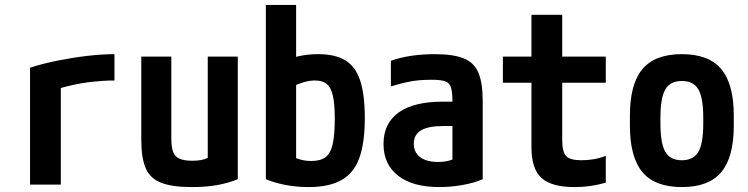

<svg xmlns="http://www.w3.org/2000/svg" viewBox="-20 -750 3040 780"><path d="M102 -475Q155 -492 215 -504Q275 -516 335 -523Q395 -530 445 -530V-423Q402 -423 357 -418Q312 -413 270 -403.5Q228 -394 196 -382L227 -440V0H102Z M760 10Q681 10 636 -7Q591 -24 572.5 -65.5Q554 -107 554 -180V-520H676V-187Q676 -152 683.5 -132.5Q691 -113 710 -105Q729 -97 761 -97Q780 -97 795 -99.5Q810 -102 827 -109.5Q844 -117 869 -131L824 -54V-520H946V-22Q907 -6 861.5 2Q816 10 760 10Z M1234 10Q1183 10 1138 1Q1093 -8 1060 -22V-730H1183V-65L1156 -123Q1173 -110 1196 -103Q1219 -96 1245 -96Q1282 -96 1302.5 -111.5Q1323 -127 1331.5 -164Q1340 -201 1340 -268Q1340 -327 1332.5 -360.5Q1325 -394 1308 -408.5Q1291 -423 1260 -423Q1238 -423 1214 -416Q1190 -409 1156 -392L1121 -495Q1154 -513 1192.5 -521.5Q1231 -530 1272 -530Q1342 -530 1383.5 -504.5Q1425 -479 1443.5 -422Q1462 -365 1462 -270Q1462 -169 1439.5 -107.5Q1417 -46 1366.5 -18Q1316 10 1234 10Z M1765 10Q1657 10 1597.5 -36Q1538 -82 1538 -165Q1538 -249 1599.5 -293Q1661 -337 1778 -337H1879V-238H1780Q1720 -238 1690.5 -220.5Q1661 -203 1661 -166Q1661 -131 1687 -111.5Q1713 -92 1760 -92Q1787 -92 1809.5 -99Q1832 -106 1850 -119L1818 -53V-337Q1818 -376 1812 -395Q1806 -414 1788 -420Q1770 -426 1733 -426Q1707 -426 1683 -424Q1659 -422 1631.5 -416Q1604 -410 1568 -399V-503Q1603 -516 1649 -523Q1695 -530 1746 -530Q1821 -530 1863.5 -513Q1906 -496 1923.5 -454.5Q1941 -413 1941 -340V-22Q1907 -7 1859.5 1.5Q1812 10 1765 10Z M2314 10Q2221 10 2180 -27Q2139 -64 2139 -151V-414H2023V-520H2139V-690H2264V-520H2441V-414H2264V-181Q2264 -133 2280 -116Q2296 -99 2342 -99Q2369 -99 2394 -103.5Q2419 -108 2441 -117V-8Q2410 1 2379 5.5Q2348 10 2314 10Z M2750 10Q2641 10 2590 -50.5Q2539 -111 2539 -240V-280Q2539 -409 2590 -469.5Q2641 -530 2750 -530Q2859 -530 2910 -469.5Q2961 -409 2961 -280V-240Q2961 -111 2910 -50.5Q2859 10 2750 10ZM2750 -99Q2797 -99 2817 -133Q2837 -167 2837 -249V-271Q2837 -353 2817 -387Q2797 -421 2750 -421Q2703 -421 2683 -387Q2663 -353 2663 -271V-249Q2663 -167 2683 -133Q2703 -99 2750 -99Z"/></svg>

Font: M PLUS Code Latin SemiBold
Style: Regular
Weight: 600
Designer: Coji Morishita
Foundry: UNDERFOREST DESIGN
Version: Version 1.002; ttfautohint (v1.8.3)